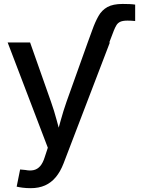

<svg xmlns="http://www.w3.org/2000/svg" viewBox="-20 -752 724 978"><path d="M426.8 -535.6 450.2 -599.6Q464.8 -640.6 481.7 -670.4Q498.5 -700.2 527.1 -716.1Q555.7 -731.9 604.5 -731.9Q623.5 -731.9 639.9 -731.2Q656.2 -730.5 668.5 -728.5V-645Q660.6 -646 649.2 -646.5Q637.7 -647 629.4 -647Q606.4 -647 593.5 -641.4Q580.6 -635.7 573.5 -624.3Q566.4 -612.8 559.6 -595.7L536.6 -535.6ZM64.9 198.7 82.5 111.3 108.9 113.8Q133.3 118.7 152.1 114.3Q170.9 109.9 184.8 94Q198.7 78.1 208 47.9L223.6 0.5L19 -535.6H133.3L239.3 -234.9Q256.3 -187 268.8 -139.6Q281.2 -92.3 294.4 -44.9H263.2Q276.4 -92.3 289.6 -139.9Q302.7 -187.5 319.3 -234.9L426.8 -535.6H539.6L303.7 80.6Q287.6 122.1 264.4 150.1Q241.2 178.2 209.5 192.4Q177.7 206.5 136.7 206.5Q114.3 206.5 95.5 204.1Q76.7 201.7 64.9 198.7Z"/></svg>

Font: Inter 20pt Medium
Style: Regular
Weight: 500
Version: Version 4.001;git-66647c0bb